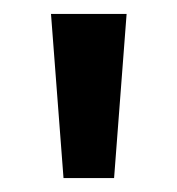

<svg xmlns="http://www.w3.org/2000/svg" viewBox="-20 -720 255 276"><path d="M71.3 -464 53.3 -700H162L144 -464Z"/></svg>

Font: Fustat
Style: Regular
Weight: 400
Designer: Mohamed Gaber, Khaled Hosny, Laura Garcia Mut
Foundry: Kief Type Foundry, Alif Type Foundry, Hard Type Foundry
Version: Version 1.007